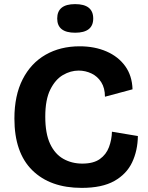

<svg xmlns="http://www.w3.org/2000/svg" viewBox="-20 -899 721 933"><path d="M377 14Q224 14 137 -71.5Q50 -157 50 -323Q50 -435 90 -513.5Q130 -592 201.5 -633Q273 -674 367 -674Q440 -674 497.5 -649Q555 -624 588.5 -577.5Q622 -531 624 -465L490 -429Q490 -471 472 -499.5Q454 -528 424.5 -542Q395 -556 362 -556Q323 -556 286 -534.5Q249 -513 224.5 -464Q200 -415 200 -332Q200 -250 223.5 -200Q247 -150 288 -127Q329 -104 380 -104Q434 -104 465 -126Q496 -148 509.5 -184Q523 -220 524 -259L650 -238Q649 -167 622 -110Q595 -53 535.5 -19.5Q476 14 377 14ZM345 -740Q258 -740 258 -809Q258 -879 345 -879Q433 -879 433 -809Q433 -740 345 -740Z"/></svg>

Font: Bricolage Grotesque 10pt Bricolage Grotesque 10pt Regular
Style: Bold
Weight: 700
Designer: Mathieu Triay
Foundry: Atelier Triay
Version: Version 1.000; ttfautohint (v1.8.4.7-5d5b);gftools[0.9.32]